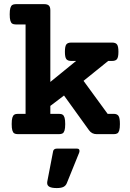

<svg xmlns="http://www.w3.org/2000/svg" viewBox="-20 -661 640 946"><path d="M570.8 -49.8Q570.8 -29.3 567.6 -18.6Q564.5 -7.8 558.1 -3.9Q551.8 0 540 0H456.5Q432.1 0 418.5 -19.5L295.4 -190.4L228 -139.2V-100.1H270.5Q282.2 -100.1 288.6 -95.9Q294.9 -91.8 298.1 -81.1Q301.3 -70.3 301.3 -49.8Q301.3 -29.3 298.1 -18.6Q294.9 -7.8 288.6 -3.9Q282.2 0 270.5 0H68.4Q56.6 0 50.3 -3.9Q43.9 -7.8 40.8 -18.6Q37.6 -29.3 37.6 -49.8Q37.6 -70.3 40.8 -81.1Q43.9 -91.8 50.3 -95.9Q56.6 -100.1 68.4 -100.1H106V-540.5H58.6Q46.9 -540.5 40.5 -544.4Q34.2 -548.3 31 -559.1Q27.8 -569.8 27.8 -590.3Q27.8 -610.8 31 -621.6Q34.2 -632.3 40.5 -636.5Q46.9 -640.6 58.6 -640.6H197.3Q213.9 -640.6 220.9 -633.5Q228 -626.5 228 -609.9V-257.3L355 -360.8H330.6Q313.5 -360.8 306.6 -370.1Q299.8 -379.4 299.8 -405.8Q299.8 -432.6 306.6 -441.9Q313.5 -451.2 330.6 -451.2H532.7Q549.8 -451.2 556.6 -441.9Q563.5 -432.6 563.5 -405.8Q563.5 -379.4 556.6 -370.1Q549.8 -360.8 532.7 -360.8H513.2L391.6 -262.7L510.3 -100.1H540Q557.1 -100.1 564 -89.8Q570.8 -79.6 570.8 -49.8ZM212.4 240.7Q212.4 236.3 212.9 233.9L241.7 84.5Q242.7 78.1 247.6 74.7Q252.4 71.3 259.3 71.3H359.9Q371.6 71.3 371.6 82.5Q371.6 87.9 369.6 92.3L309.1 241.7Q304.2 253.9 292.7 259.8Q281.2 265.6 259.8 265.6Q235.4 265.6 223.9 259.5Q212.4 253.4 212.4 240.7Z"/></svg>

Font: Courier Prime
Style: Bold
Weight: 700
Designer: Alan Dague-Greene, Quote-Unquote Apps
Foundry: Quote-Unquote Apps
Version: Version 3.018